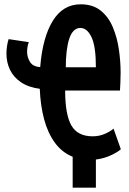

<svg xmlns="http://www.w3.org/2000/svg" viewBox="-20 -729 600 893"><path d="M318 144V0Q268 -20 235 -65.5Q202 -111 185 -175Q168 -239 165 -316Q112 -323 77.5 -346.5Q43 -370 26.5 -404.5Q10 -439 10 -479Q10 -496 12.5 -513.5Q15 -531 20 -547L114 -533Q110 -523 108 -511Q106 -499 106 -488Q106 -463 119.5 -441Q133 -419 167 -417Q178 -555 225.5 -632Q273 -709 355 -709Q412 -709 448.5 -679.5Q485 -650 505 -602Q525 -554 533 -498.5Q541 -443 541 -391Q541 -369 540 -347.5Q539 -326 538 -308H283Q283 -196 312 -145.5Q341 -95 411 -95Q442 -95 469 -107Q496 -119 508 -131L542 -35Q530 -23 497.5 -7.5Q465 8 426 13V144ZM286 -416H426Q426 -514 405.5 -556.5Q385 -599 354 -599Q336 -599 323 -586Q310 -573 302 -548.5Q294 -524 290 -490.5Q286 -457 286 -416Z"/></svg>

Font: Ubuntu Sans Mono
Style: Bold
Weight: 700
Monospace: yes
Designer: Dalton Maag Ltd
Foundry: Dalton Maag Ltd
Version: Version 1.006